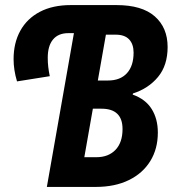

<svg xmlns="http://www.w3.org/2000/svg" viewBox="-20 -736 680 756"><path d="M164.5 0 290.5 -716H438.5Q539 -716 589.5 -671.5Q640 -627 640 -551Q640 -478.5 602.2 -433Q564.5 -387.5 503.5 -368L502.5 -363.5Q553 -345.5 577.2 -306.8Q601.5 -268 601.5 -214Q601.5 -150 571.8 -101.8Q542 -53.5 487.2 -26.8Q432.5 0 357 0ZM47 -415.5Q33.5 -460.5 33.5 -503Q33.5 -567 60 -615Q86.5 -663 137 -689.5Q187.5 -716 259 -716H369L349.5 -605.5H249Q209.5 -605.5 188.8 -580.5Q168 -555.5 168 -508.5Q168 -490 170 -472.5Q172 -455 176 -436ZM312 -117H359.5Q407 -117 434.8 -146Q462.5 -175 462.5 -228Q462.5 -308 379.5 -308H303.5L323 -419H405Q453.5 -419 479.8 -447.8Q506 -476.5 506 -529Q506 -562 488.5 -580.8Q471 -599.5 435.5 -599.5H397Z"/></svg>

Font: Google Sans Code
Style: Italic
Weight: 400
Italic angle: -10°
Monospace: yes
Designer: Google Sans Code Authors
Foundry: Google LLC
Version: Version 6.000